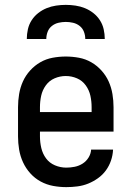

<svg xmlns="http://www.w3.org/2000/svg" viewBox="-20 -760 540 788"><path d="M252 8Q225 8 198 3Q171 -2 147 -15Q123 -28 104.5 -48.5Q86 -69 74.5 -94Q63 -119 58.5 -146Q54 -173 54 -200V-320Q54 -347 58.5 -374Q63 -401 74 -425.5Q85 -450 103.5 -470.5Q122 -491 145.5 -504.5Q169 -518 196 -523Q223 -528 250 -528Q277 -528 304 -523Q331 -518 354.5 -504.5Q378 -491 396.5 -470.5Q415 -450 426 -425.5Q437 -401 441.5 -374Q446 -347 446 -320V-220H144V-200Q144 -176 149.5 -152.5Q155 -129 169 -110Q183 -91 205.5 -81.5Q228 -72 252 -72Q269 -72 286.5 -75.5Q304 -79 319 -88.5Q334 -98 343.5 -113.5Q353 -129 354 -146H444Q443 -123 435.5 -101Q428 -79 414.5 -60.5Q401 -42 382 -28.5Q363 -15 342 -6.5Q321 2 298 5Q275 8 252 8ZM356 -300V-320Q356 -344 351 -367Q346 -390 332 -409.5Q318 -429 296 -438.5Q274 -448 250 -448Q226 -448 204 -438.5Q182 -429 168 -409.5Q154 -390 149 -367Q144 -344 144 -320V-300ZM90 -600Q90 -620 94.5 -640Q99 -660 110 -677Q121 -694 137 -706.5Q153 -719 171.5 -726.5Q190 -734 210 -737Q230 -740 250 -740Q270 -740 290 -737Q310 -734 328.5 -726.5Q347 -719 363 -706.5Q379 -694 390 -677Q401 -660 405.5 -640Q410 -620 410 -600H330Q330 -615 324.5 -629.5Q319 -644 307 -653.5Q295 -663 280 -666.5Q265 -670 250 -670Q235 -670 220 -666.5Q205 -663 193 -653.5Q181 -644 175.5 -629.5Q170 -615 170 -600Z"/></svg>

Font: Iosevka SS10 Medium
Style: Regular
Weight: 500
Monospace: yes
Designer: Belleve Invis
Foundry: Belleve Invis
Version: Version 28.0.6; ttfautohint (v1.8.4)